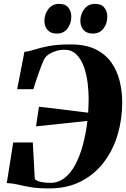

<svg xmlns="http://www.w3.org/2000/svg" viewBox="-20 -988 668 1018"><path d="M240.5 11Q181.5 11 143.5 4.5Q105.5 -2 76.8 -9Q48 -16 16 -17.5L50 -232.5H154L164.5 -38Q177 -27 200 -22.8Q223 -18.5 247 -18.5Q288.5 -18.5 321.5 -43.8Q354.5 -69 378.8 -114Q403 -159 419.2 -218.8Q435.5 -278.5 443.5 -347L171 -318L186.5 -422Q209 -419.5 240.2 -416Q271.5 -412.5 307.2 -408Q343 -403.5 379 -399Q415 -394.5 447.5 -390.5Q448.5 -409 449.2 -428Q450 -447 450 -466Q450 -504.5 444.5 -549Q439 -593.5 425 -633.2Q411 -673 386 -698.5Q361 -724 322 -724Q300.5 -724.5 279 -718.2Q257.5 -712 240.2 -701Q223 -690 214 -674Q209.5 -665.5 201.5 -645Q193.5 -624.5 184.8 -599.8Q176 -575 168.5 -552Q161 -529 157 -515H71L109.5 -713.5Q131 -714.5 160.2 -724.2Q189.5 -734 235.8 -743.2Q282 -752.5 354.5 -752.5Q434 -752.5 486.8 -726.5Q539.5 -700.5 570.5 -656.5Q601.5 -612.5 614.8 -557.2Q628 -502 628 -444Q628 -356 604 -274.8Q580 -193.5 531.5 -129Q483 -64.5 410.2 -26.8Q337.5 11 240.5 11ZM281 -810Q249.5 -810 232.5 -828.8Q215.5 -847.5 215.5 -877Q215.5 -913 236.5 -940.2Q257.5 -967.5 292.5 -967.5Q327 -967.5 342.5 -947.5Q358 -927.5 358 -899.5Q358 -864.5 338.2 -837.2Q318.5 -810 281 -810ZM471.5 -810Q440.5 -810 423.2 -828.8Q406 -847.5 406 -877Q406 -913 427.2 -940.2Q448.5 -967.5 483 -967.5Q517.5 -967.5 533.2 -947.5Q549 -927.5 549 -899.5Q549 -864.5 529 -837.2Q509 -810 471.5 -810Z"/></svg>

Font: Merriweather 144pt ExtraBold
Style: Italic
Weight: 800
Italic angle: -7.8°
Version: Version 2.101